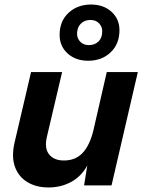

<svg xmlns="http://www.w3.org/2000/svg" viewBox="-20 -818 634 847"><path d="M194 9Q140 9 101 -14.5Q62 -38 46 -82Q30 -126 44 -188L117 -500H254L187 -215Q175 -164 196.5 -137Q218 -110 262 -110Q313 -110 344.5 -143.5Q376 -177 392 -243L451 -500H588L472 0H351L365 -88Q339 -40 294 -15.5Q249 9 194 9ZM381 -798Q437 -798 472 -766Q507 -734 507 -685Q507 -624 468 -587Q429 -550 369 -550Q314 -550 278.5 -582Q243 -614 243 -664Q243 -725 282.5 -761.5Q322 -798 381 -798ZM379 -730Q353 -730 336.5 -713.5Q320 -697 320 -669Q320 -648 334.5 -633.5Q349 -619 372 -619Q398 -619 414.5 -635Q431 -651 431 -680Q431 -700 417 -715Q403 -730 379 -730Z"/></svg>

Font: Prodigy Sans SemiBold
Style: Italic
Weight: 600
Italic angle: -13°
Designer: Wei Huang
Foundry: Wei Huang
Version: Version 1.003; ttfautohint (v1.8.3)